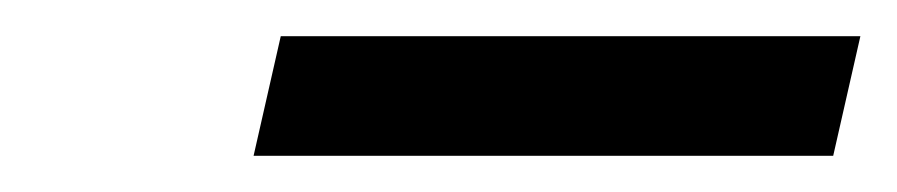

<svg xmlns="http://www.w3.org/2000/svg" viewBox="-20 -723 495 106"><path d="M120 -637 135 -703H455L440 -637Z"/></svg>

Font: Libre Bodoni
Style: Italic
Weight: 400
Italic angle: -13°
Designer: Pablo Impallari, Rodrigo Fuenzalida
Foundry: Pablo Impallari, Rodrigo Fuenzalida
Version: Version 1.001